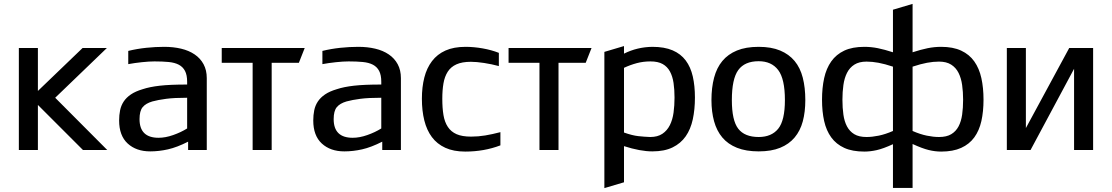

<svg xmlns="http://www.w3.org/2000/svg" viewBox="-20 -772 5720 988"><path d="M77 -525H175V-304L405 -525H530L264 -269L532 0H407L175 -232V0H77Z M640 -510Q685 -521 732.5 -526Q780 -531 825 -531Q872 -531 912 -521.5Q952 -512 981.5 -492Q1011 -472 1027.5 -441.5Q1044 -411 1044 -370V0H948V-43Q891 -14 844.5 -3.5Q798 7 753 7Q681 7 637 -33.5Q593 -74 593 -152Q593 -180 598 -204.5Q603 -229 616.5 -249.5Q630 -270 653.5 -286Q677 -302 714 -313Q750 -325 802.5 -331Q855 -337 943 -337V-351Q943 -386 932 -407Q921 -428 900 -439Q879 -450 847.5 -453Q816 -456 775 -456Q762 -456 745 -455Q728 -454 710 -452Q692 -450 673.5 -447.5Q655 -445 640 -442ZM943 -269Q877 -269 835 -263.5Q793 -258 764 -250Q730 -240 714 -220.5Q698 -201 698 -159Q698 -63 796 -63Q831 -63 871 -77Q911 -91 943 -111Z M1121 -525H1548L1518 -449H1378V0H1280V-449H1121Z M1639 -510Q1684 -521 1731.5 -526Q1779 -531 1824 -531Q1871 -531 1911 -521.5Q1951 -512 1980.5 -492Q2010 -472 2026.5 -441.5Q2043 -411 2043 -370V0H1947V-43Q1890 -14 1843.5 -3.5Q1797 7 1752 7Q1680 7 1636 -33.5Q1592 -74 1592 -152Q1592 -180 1597 -204.5Q1602 -229 1615.5 -249.5Q1629 -270 1652.5 -286Q1676 -302 1713 -313Q1749 -325 1801.5 -331Q1854 -337 1942 -337V-351Q1942 -386 1931 -407Q1920 -428 1899 -439Q1878 -450 1846.5 -453Q1815 -456 1774 -456Q1761 -456 1744 -455Q1727 -454 1709 -452Q1691 -450 1672.5 -447.5Q1654 -445 1639 -442ZM1942 -269Q1876 -269 1834 -263.5Q1792 -258 1763 -250Q1729 -240 1713 -220.5Q1697 -201 1697 -159Q1697 -63 1795 -63Q1830 -63 1870 -77Q1910 -91 1942 -111Z M2547 -432Q2510 -442 2471 -448Q2432 -454 2403 -454Q2358 -454 2329 -441Q2300 -428 2284 -403Q2268 -378 2262 -343Q2256 -308 2256 -264Q2256 -216 2262 -180Q2268 -144 2284.5 -119Q2301 -94 2329.5 -81.5Q2358 -69 2404 -69Q2441 -69 2477 -75Q2513 -81 2555 -92V-24Q2471 8 2374 8Q2314 8 2271.5 -11.5Q2229 -31 2202.5 -66.5Q2176 -102 2163.5 -152Q2151 -202 2151 -264Q2151 -324 2163.5 -373Q2176 -422 2203 -457.5Q2230 -493 2272.5 -512Q2315 -531 2376 -531Q2418 -531 2463.5 -523Q2509 -515 2547 -500Z M2597 -525H3024L2994 -449H2854V0H2756V-449H2597Z M3090 -505 3191 -535V-496Q3259 -530 3337 -531Q3399 -531 3441 -513Q3483 -495 3508.5 -461Q3534 -427 3545 -378.5Q3556 -330 3556 -270Q3556 -209 3545 -158Q3534 -107 3508.5 -70.5Q3483 -34 3441 -13.5Q3399 7 3337 7Q3275 7 3191 -20V166L3090 196ZM3191 -90Q3233 -75 3264.5 -71.5Q3296 -68 3326 -67Q3364 -67 3388.5 -83.5Q3413 -100 3427 -128Q3441 -156 3446 -192.5Q3451 -229 3451 -270Q3451 -311 3446 -345Q3441 -379 3427.5 -404Q3414 -429 3390 -442.5Q3366 -456 3327 -456Q3290 -456 3256.5 -447Q3223 -438 3191 -423Z M3884 -531Q3949 -531 3994.5 -512Q4040 -493 4069 -458Q4098 -423 4111 -372Q4124 -321 4124 -257Q4124 -196 4111 -147.5Q4098 -99 4069 -64.5Q4040 -30 3994.5 -11.5Q3949 7 3884 7Q3819 7 3772.5 -11.5Q3726 -30 3697 -64.5Q3668 -99 3654.5 -148Q3641 -197 3641 -257Q3641 -321 3654.5 -372Q3668 -423 3697 -458Q3726 -493 3772 -512Q3818 -531 3884 -531ZM3884 -457Q3812 -457 3779 -411.5Q3746 -366 3746 -257Q3746 -152 3779 -109.5Q3812 -67 3884 -67Q3950 -67 3984.5 -109.5Q4019 -152 4019 -257Q4019 -366 3984.5 -411.5Q3950 -457 3884 -457Z M4575 -722 4676 -752V-503Q4719 -517 4753.5 -524Q4788 -531 4823 -531Q4884 -531 4926 -511.5Q4968 -492 4993.5 -456Q5019 -420 5030 -370Q5041 -320 5041 -259Q5041 -198 5030 -149Q5019 -100 4993.5 -65Q4968 -30 4926 -11Q4884 8 4823 8Q4792 8 4759 0Q4726 -8 4676 -31V195H4575V-30Q4525 -7 4491.5 0.5Q4458 8 4428 8Q4366 8 4324.5 -11Q4283 -30 4257.5 -65Q4232 -100 4221 -149Q4210 -198 4210 -259Q4210 -320 4221 -370Q4232 -420 4257.5 -456Q4283 -492 4324.5 -511.5Q4366 -531 4428 -531Q4463 -531 4497.5 -524Q4532 -517 4575 -503ZM4676 -98Q4715 -81 4749 -74Q4783 -67 4812 -67Q4851 -67 4875 -81.5Q4899 -96 4912.5 -121.5Q4926 -147 4931 -182Q4936 -217 4936 -259Q4936 -299 4931 -334.5Q4926 -370 4912.5 -397Q4899 -424 4874.5 -439.5Q4850 -455 4812 -455Q4783 -455 4750.5 -449Q4718 -443 4676 -429ZM4575 -429Q4533 -443 4500.5 -449Q4468 -455 4439 -455Q4401 -455 4376.5 -439.5Q4352 -424 4338.5 -397Q4325 -370 4320 -334.5Q4315 -299 4315 -259Q4315 -217 4320 -182Q4325 -147 4338.5 -121.5Q4352 -96 4376 -81.5Q4400 -67 4439 -67Q4468 -67 4502 -74Q4536 -81 4575 -98Z M5161 -525H5259V-113L5482 -525H5605V0H5507V-418L5283 0H5161Z"/></svg>

Font: BM YEONSUNG
Style: Regular
Weight: 400
Designer: Bongjin Kim; Myungsoo Han; Jaehyun Keum; Jihee Min; Dokyung Lee; Chorong Kim; Jooyeon Kang; Sang-a Kim;
Foundry: Sandoll Communications Inc.
Version: Version 1.000;PS 1;hotconv 16.6.51;makeotf.lib2.5.65220